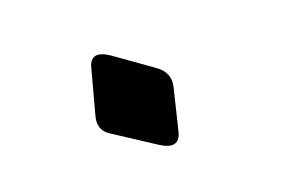

<svg xmlns="http://www.w3.org/2000/svg" viewBox="-45 -436 676 431"><g transform="rotate(-15 292.5 -220.5)"><path d="M181 -317Q188 -355 231 -331L323 -277Q353 -259 348 -226L333 -128Q327 -86 282 -110L181 -164Q156 -178 162 -210Z"/></g></svg>

Font: Amiri
Style: Bold Italic
Weight: 700
Italic angle: 10°
Designer: Khaled Hosny
Version: Version 0.113